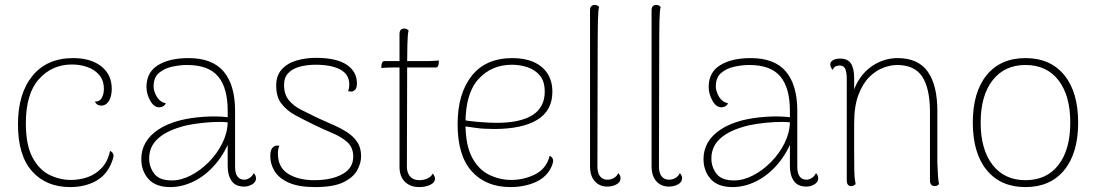

<svg xmlns="http://www.w3.org/2000/svg" viewBox="-20 -748 4453 780"><path d="M265 12Q168 12 110.5 -52Q53 -116 53 -243Q53 -368 112 -440Q171 -512 277 -512Q349 -512 391.5 -478.5Q434 -445 434 -387Q434 -357 422.5 -338Q411 -319 391 -319Q384 -319 377.5 -322Q371 -325 365 -335Q385 -335 393.5 -350.5Q402 -366 402 -387Q402 -421 383.5 -443Q365 -465 335.5 -475.5Q306 -486 272 -486Q192 -486 138.5 -427Q85 -368 85 -247Q85 -159 112 -108.5Q139 -58 181 -37.5Q223 -17 268 -17Q304 -17 336.5 -28.5Q369 -40 393.5 -66Q418 -92 427 -135Q436 -131 440 -122.5Q444 -114 435 -92Q416 -39 371 -13.5Q326 12 265 12Z M972 10Q937 10 921 -13Q905 -36 905 -73V-206L919 -194Q896 -129 856.5 -82.5Q817 -36 769 -12Q721 12 672 12Q612 12 583 -21Q554 -54 554 -102Q554 -138 571 -168Q588 -198 623 -221.5Q658 -245 711 -259Q755 -270 807 -273.5Q859 -277 905 -272V-298Q905 -391 866 -437.5Q827 -484 740 -484Q711 -484 679 -477Q647 -470 625.5 -451.5Q604 -433 604 -397Q604 -378 616.5 -356Q629 -334 654 -328Q648 -318 640 -315Q632 -312 627 -312Q605 -312 590 -339.5Q575 -367 575 -395Q575 -454 621.5 -483Q668 -512 746 -512Q843 -512 889 -457Q935 -402 935 -298V-71Q935 -18 973 -18Q983 -18 994 -25Q1005 -32 1011 -45Q1016 -39 1018 -34Q1020 -29 1020 -24Q1020 -8 1004.5 1Q989 10 972 10ZM678 -15Q716 -15 755.5 -35.5Q795 -56 828.5 -90Q862 -124 883 -166Q904 -208 905 -251Q878 -254 842.5 -252Q807 -250 772.5 -245Q738 -240 713 -232Q652 -214 619 -182.5Q586 -151 586 -104Q586 -70 606.5 -42.5Q627 -15 678 -15Z M1260 12Q1194 12 1154 -5.5Q1114 -23 1096 -52Q1078 -81 1078 -114Q1078 -130 1082 -139.5Q1086 -149 1094 -153.5Q1102 -158 1115 -156Q1112 -149 1110.5 -142Q1109 -135 1109 -124Q1109 -68 1150.5 -42Q1192 -16 1257 -16Q1327 -16 1371 -40.5Q1415 -65 1415 -111Q1415 -149 1391 -170.5Q1367 -192 1330 -207.5Q1293 -223 1254 -242Q1215 -261 1180.5 -279.5Q1146 -298 1124 -326Q1102 -354 1102 -400Q1102 -441 1124.5 -466Q1147 -491 1184 -502Q1221 -513 1264 -513Q1347 -513 1388.5 -485Q1430 -457 1430 -410Q1430 -399 1427.5 -391.5Q1425 -384 1417 -379Q1413 -376 1407 -376Q1401 -376 1394 -378Q1397 -385 1398 -391.5Q1399 -398 1399 -404Q1399 -446 1362.5 -465.5Q1326 -485 1262 -485Q1229 -485 1199.5 -477.5Q1170 -470 1152 -452Q1134 -434 1134 -403Q1134 -365 1153 -341.5Q1172 -318 1203.5 -302Q1235 -286 1270 -269Q1301 -255 1332 -241.5Q1363 -228 1389 -211.5Q1415 -195 1431 -171.5Q1447 -148 1447 -113Q1447 -86 1431.5 -57Q1416 -28 1376 -8Q1336 12 1260 12Z M1683 12Q1647 12 1625 -9.5Q1603 -31 1603 -71V-610Q1603 -621 1608 -626.5Q1613 -632 1622 -632Q1629 -632 1633 -629.5Q1637 -627 1640 -624Q1636 -613 1635 -565.5Q1634 -518 1634 -428L1633 -71Q1633 -46 1646 -31Q1659 -16 1684 -16Q1701 -16 1716.5 -23Q1732 -30 1738 -43Q1743 -37 1745 -32Q1747 -27 1747 -22Q1747 -6 1727.5 3Q1708 12 1683 12ZM1529 -472 1530 -486Q1531 -492 1534 -496Q1537 -500 1541 -500H1711Q1715 -500 1722 -500Q1729 -500 1737 -500.5Q1745 -501 1752 -501.5Q1759 -502 1763 -502L1762 -488Q1761 -482 1758.5 -478Q1756 -474 1751 -474H1589Q1579 -474 1559 -473.5Q1539 -473 1529 -472Z M2054 12Q1954 12 1896.5 -52Q1839 -116 1839 -243Q1839 -367 1896 -439.5Q1953 -512 2062 -512Q2112 -512 2148 -496Q2184 -480 2204 -449.5Q2224 -419 2224 -375Q2224 -299 2163 -261.5Q2102 -224 1987 -224Q1944 -224 1912.5 -228.5Q1881 -233 1853 -237V-262Q1882 -256 1924.5 -252.5Q1967 -249 1999 -249Q2046 -249 2082.5 -257Q2119 -265 2143.5 -280.5Q2168 -296 2180.5 -320Q2193 -344 2193 -375Q2193 -418 2173 -441.5Q2153 -465 2122.5 -475Q2092 -485 2060 -485Q1977 -485 1924 -427Q1871 -369 1871 -247Q1871 -159 1897.5 -109Q1924 -59 1967 -38Q2010 -17 2057 -17Q2109 -17 2154.5 -40Q2200 -63 2213 -115Q2222 -111 2226 -102Q2230 -93 2221 -72Q2202 -29 2156.5 -8.5Q2111 12 2054 12Z M2447 10Q2416 10 2396.5 -11.5Q2377 -33 2377 -73V-706Q2377 -717 2382 -722.5Q2387 -728 2396 -728Q2403 -728 2407 -725.5Q2411 -723 2414 -720Q2410 -709 2409 -661.5Q2408 -614 2408 -524L2407 -71Q2407 -46 2417.5 -32Q2428 -18 2448 -18Q2462 -18 2474 -25Q2486 -32 2492 -45Q2497 -39 2499 -34Q2501 -29 2501 -24Q2501 -8 2484.5 1Q2468 10 2447 10Z M2697 10Q2666 10 2646.5 -11.5Q2627 -33 2627 -73V-706Q2627 -717 2632 -722.5Q2637 -728 2646 -728Q2653 -728 2657 -725.5Q2661 -723 2664 -720Q2660 -709 2659 -661.5Q2658 -614 2658 -524L2657 -71Q2657 -46 2667.5 -32Q2678 -18 2698 -18Q2712 -18 2724 -25Q2736 -32 2742 -45Q2747 -39 2749 -34Q2751 -29 2751 -24Q2751 -8 2734.5 1Q2718 10 2697 10Z M3256 10Q3221 10 3205 -13Q3189 -36 3189 -73V-206L3203 -194Q3180 -129 3140.5 -82.5Q3101 -36 3053 -12Q3005 12 2956 12Q2896 12 2867 -21Q2838 -54 2838 -102Q2838 -138 2855 -168Q2872 -198 2907 -221.5Q2942 -245 2995 -259Q3039 -270 3091 -273.5Q3143 -277 3189 -272V-298Q3189 -391 3150 -437.5Q3111 -484 3024 -484Q2995 -484 2963 -477Q2931 -470 2909.5 -451.5Q2888 -433 2888 -397Q2888 -378 2900.5 -356Q2913 -334 2938 -328Q2932 -318 2924 -315Q2916 -312 2911 -312Q2889 -312 2874 -339.5Q2859 -367 2859 -395Q2859 -454 2905.5 -483Q2952 -512 3030 -512Q3127 -512 3173 -457Q3219 -402 3219 -298V-71Q3219 -18 3257 -18Q3267 -18 3278 -25Q3289 -32 3295 -45Q3300 -39 3302 -34Q3304 -29 3304 -24Q3304 -8 3288.5 1Q3273 10 3256 10ZM2962 -15Q3000 -15 3039.5 -35.5Q3079 -56 3112.5 -90Q3146 -124 3167 -166Q3188 -208 3189 -251Q3162 -254 3126.5 -252Q3091 -250 3056.5 -245Q3022 -240 2997 -232Q2936 -214 2903 -182.5Q2870 -151 2870 -104Q2870 -70 2890.5 -42.5Q2911 -15 2962 -15Z M3438 8Q3429 8 3424.5 2Q3420 -4 3420 -14V-432Q3419 -460 3412.5 -471Q3406 -482 3390 -482Q3384 -482 3376 -479Q3368 -476 3363 -464Q3353 -475 3353 -486Q3353 -497 3364 -503.5Q3375 -510 3393 -510Q3424 -510 3437 -490Q3450 -470 3450 -431V-327L3437 -319Q3441 -379 3468.5 -422.5Q3496 -466 3538 -489Q3580 -512 3627 -512Q3710 -512 3749 -457Q3788 -402 3788 -297V-87Q3789 -57 3790.5 -34.5Q3792 -12 3795 0Q3792 3 3788 5.5Q3784 8 3777 8Q3768 8 3763 2Q3758 -4 3758 -14V-298Q3757 -391 3726 -437.5Q3695 -484 3624 -484Q3599 -484 3569 -473Q3539 -462 3512 -435.5Q3485 -409 3467.5 -363Q3450 -317 3450 -247Q3450 -177 3450 -132.5Q3450 -88 3450.5 -62Q3451 -36 3452.5 -22.5Q3454 -9 3456 0Q3453 3 3449 5.5Q3445 8 3438 8Z M4146 12Q4045 12 3988.5 -57Q3932 -126 3932 -250Q3932 -374 3988.5 -443Q4045 -512 4146 -512Q4247 -512 4303.5 -443Q4360 -374 4360 -250Q4360 -126 4303.5 -57Q4247 12 4146 12ZM4146 -16Q4232 -16 4280 -78Q4328 -140 4328 -250Q4328 -360 4280 -422Q4232 -484 4146 -484Q4061 -484 4012.5 -422Q3964 -360 3964 -250Q3964 -140 4012.5 -78Q4061 -16 4146 -16Z"/></svg>

Font: Arima Thin
Style: Regular
Weight: 100
Designer: Joana Correia and Natanael Gama
Foundry: NDISCOVER
Version: Version 1.101;gftools[0.9.23]